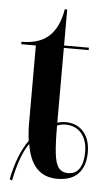

<svg xmlns="http://www.w3.org/2000/svg" viewBox="-52 -719 432 786"><g transform="rotate(5 163.5 -325.5)"><path d="M18 29Q38 -73 82 -135Q80 -147 78.5 -166.5Q77 -186 77 -200V-526H17V-536Q91 -536 130.5 -573Q170 -610 182 -684H192V-536H294V-526H192V-219Q199 -221 208 -222.5Q217 -224 226 -224Q273 -224 300 -192.5Q327 -161 327 -109Q327 -52 298 -21Q269 10 211 10Q106 10 85 -122Q64 -92 50.5 -52Q37 -12 28 33ZM253 -17Q285 -17 300.5 -41.5Q316 -66 316 -109Q316 -157 292 -185.5Q268 -214 225 -214Q208 -214 192 -207Q192 -132 197 -91Q202 -50 215.5 -33.5Q229 -17 253 -17Z"/></g></svg>

Font: Noto Serif Display ExtraCondensed SemiBold
Style: Regular
Weight: 600
Width: 2
Designer: Monotype Design Team
Foundry: Monotype Imaging Inc.
Version: Version 2.009